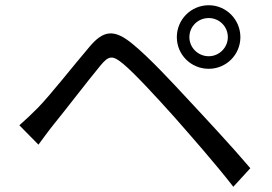

<svg xmlns="http://www.w3.org/2000/svg" viewBox="-20 -742 1040 734"><path d="M704 -600C704 -641 737 -673 778 -673C818 -673 851 -641 851 -600C851 -560 818 -527 778 -527C737 -527 704 -560 704 -600ZM656 -600C656 -533 710 -479 778 -479C845 -479 899 -533 899 -600C899 -667 845 -722 778 -722C710 -722 656 -667 656 -600ZM54 -263 127 -189C142 -209 164 -240 185 -266C230 -321 314 -431 362 -489C396 -531 410 -532 452 -497C495 -461 578 -371 647 -294C711 -221 802 -118 872 -28L937 -99C864 -185 762 -294 695 -366C631 -435 549 -523 488 -573C416 -633 375 -626 322 -563C259 -489 172 -378 124 -329C98 -303 79 -285 54 -263Z"/></svg>

Font: Noto Sans Mono CJK JP Regular
Style: Regular
Weight: 400
Designer: Ryoko NISHIZUKA (kana & ideographs); Paul D. Hunt (Latin, Greek & Cyrillic); Wenlong ZHANG (bopomofo); Sandoll Communica
Foundry: Adobe Systems Incorporated
Version: Version 1.004;PS 1.004;hotconv 1.0.82;makeotf.lib2.5.63406